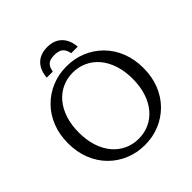

<svg xmlns="http://www.w3.org/2000/svg" viewBox="-234 -1075 1260 1260"><g transform="rotate(-45 396.5 -444.5)"><path d="M397 -899Q355 -899 324 -883Q293 -867 275 -836Q257 -805 253 -759H309Q314 -785 324 -800.5Q334 -816 351.5 -822.5Q369 -829 394 -829Q418 -829 435.5 -822.5Q453 -816 464 -800.5Q475 -785 480 -759H541Q537 -805 518.5 -836Q500 -867 469.5 -883Q439 -899 397 -899ZM397 10Q323 10 259.5 -16.5Q196 -43 148 -91.5Q100 -140 73.5 -207Q47 -274 47 -355Q47 -436 73.5 -503Q100 -570 148 -618.5Q196 -667 259.5 -693.5Q323 -720 397 -720Q471 -720 534.5 -693.5Q598 -667 646 -618.5Q694 -570 720.5 -503Q747 -436 747 -355Q747 -274 720.5 -207Q694 -140 646 -91.5Q598 -43 534.5 -16.5Q471 10 397 10ZM397 -48Q451 -48 497 -69.5Q543 -91 576.5 -131Q610 -171 628.5 -228Q647 -285 647 -355Q647 -425 628.5 -482Q610 -539 576.5 -579Q543 -619 497 -640.5Q451 -662 397 -662Q343 -662 297 -640.5Q251 -619 217.5 -579Q184 -539 165.5 -482Q147 -425 147 -355Q147 -285 165.5 -228Q184 -171 217.5 -131Q251 -91 297 -69.5Q343 -48 397 -48Z"/></g></svg>

Font: Roboto Serif 28pt
Style: Regular
Weight: 400
Designer: Greg Gazdowicz
Foundry: Commercial Type
Version: Version 1.008